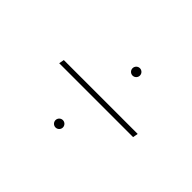

<svg xmlns="http://www.w3.org/2000/svg" viewBox="-82 -685 735 735"><g transform="rotate(45 285.0 -317.5)"><path d="M501 -328H101L97 -307H497ZM241 -143C241 -132 250 -123 261 -123C272 -123 281 -132 281 -143C281 -154 272 -163 261 -163C250 -163 241 -154 241 -143ZM309 -492C309 -481 318 -472 329 -472C340 -472 349 -481 349 -492C349 -503 340 -512 329 -512C318 -512 309 -503 309 -492Z"/></g></svg>

Font: Nacelle Thin
Style: Italic
Weight: 100
Italic angle: -12°
Designer: Sora Sagano
Foundry: Sora Sagano
Version: Version 1.000;FEAKit 1.0